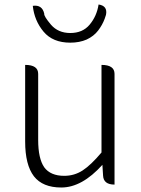

<svg xmlns="http://www.w3.org/2000/svg" viewBox="-20 -822 630 855"><path d="M253 13Q170 13 131 -37Q92 -88 92 -192V-533Q150 -533 150 -493V-199Q150 -116 177 -77Q205 -39 266 -39Q311 -39 348 -63Q385 -87 432 -143V-533Q490 -533 490 -493V0Q441 0 439 -40L436 -88Q345 13 253 13ZM293 -632Q215 -632 174 -681Q133 -730 126 -796Q168 -802 177 -761Q175 -750 207 -712Q239 -675 293 -675Q348 -675 379 -712Q411 -750 419 -802Q460 -796 452 -756L446 -738Q436 -711 417 -686Q398 -661 366 -646Q334 -632 293 -632Z"/></svg>

Font: Swei Half Moon CJK SC
Style: Light
Weight: 300
Version: Version 2.071